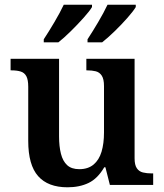

<svg xmlns="http://www.w3.org/2000/svg" viewBox="-20 -786 695 816"><path d="M267 10Q184 10 142 -37.5Q100 -85 100 -187V-417Q100 -447 92 -462Q84 -477 68 -482Q52 -487 28 -487H25V-536H231V-206Q231 -164 239 -132.5Q247 -101 265.5 -84Q284 -67 317 -67Q354 -67 377.5 -86.5Q401 -106 411.5 -141Q422 -176 422 -223V-420Q422 -450 412.5 -464.5Q403 -479 387 -483Q371 -487 350 -487H347V-536H552V-113Q552 -85 561.5 -71Q571 -57 587.5 -53Q604 -49 624 -49H631V0H447L428 -75H423Q395 -27 356.5 -8.5Q318 10 267 10ZM352 -619Q373 -651 397 -691.5Q421 -732 437 -766H557V-756Q547 -739 521.5 -710Q496 -681 466.5 -652.5Q437 -624 414 -606H352ZM166 -619Q187 -651 211 -691.5Q235 -732 251 -766H371V-756Q361 -739 335 -710Q309 -681 280 -652.5Q251 -624 228 -606H166Z"/></svg>

Font: Noto Serif Hebrew SemiBold
Style: Regular
Weight: 600
Version: Version 2.003